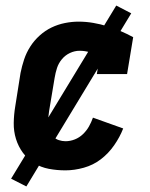

<svg xmlns="http://www.w3.org/2000/svg" viewBox="-20 -606 540 692"><path d="M216 8Q185 8 156 2.5Q127 -3 103 -18Q79 -33 62.5 -55.5Q46 -78 37.5 -105.5Q29 -133 29.5 -163Q30 -193 35 -223L54 -343Q59 -368 67 -392Q75 -416 89 -438Q103 -460 123 -478Q143 -496 166 -507Q189 -518 214 -523Q239 -528 263 -528Q290 -528 316 -523.5Q342 -519 366.5 -511.5Q391 -504 414.5 -494Q438 -484 460 -472L438 -339H329L340 -405Q322 -412 304 -417.5Q286 -423 267 -423Q249 -423 232 -415Q215 -407 203 -392.5Q191 -378 185.5 -361Q180 -344 177 -326L157 -206Q155 -194 154 -181.5Q153 -169 155 -156.5Q157 -144 161 -133Q165 -122 172.5 -113.5Q180 -105 192 -101Q204 -97 216 -97Q233 -97 249.5 -103.5Q266 -110 279 -122.5Q292 -135 300.5 -150Q309 -165 315 -182L424 -143Q412 -112 391.5 -82.5Q371 -53 343.5 -32Q316 -11 282 -1.5Q248 8 216 8ZM75 66 20 38 399 -586 453 -558Z"/></svg>

Font: Iosevka Curly Slab Extrabold
Style: Italic
Weight: 800
Italic angle: -9°
Monospace: yes
Designer: Belleve Invis
Foundry: Belleve Invis
Version: Version 22.1.2; ttfautohint (v1.8.4)